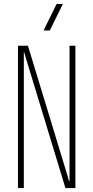

<svg xmlns="http://www.w3.org/2000/svg" viewBox="-20 -963 478 983"><path d="M72 0V-729H123L326 -62L333 -36H336V-729H366V0H315L113 -664L104 -695H102V0ZM203 -807 270 -943H302L235 -807Z"/></svg>

Font: Hubot Sans Condensed ExtraLight
Style: Regular
Weight: 200
Width: 3
Designer: Deni Anggara
Foundry: GitHub, Inc., Subsidiary of Microsoft Corporation
Version: Version 2.000